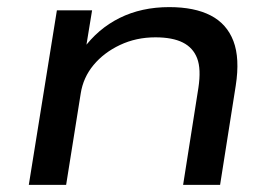

<svg xmlns="http://www.w3.org/2000/svg" viewBox="-20 -520 776 540"><path d="M61 0 140 -491H239L221 -381H213Q255 -439 316.5 -469.5Q378 -500 456 -500Q527 -500 572.5 -476.5Q618 -453 636.5 -404.5Q655 -356 643 -279L599 0H495L538 -273Q546 -326 534.5 -356Q523 -386 494 -400.5Q465 -415 417 -415Q363 -415 317.5 -393.5Q272 -372 243 -337Q214 -302 207 -257L166 0Z"/></svg>

Font: Nunito Sans 10pt Expanded Medium
Style: Italic
Weight: 500
Width: 7
Italic angle: -9°
Designer: Vernon Adams
Foundry: Vernon Adams
Version: Version 3.101;gftools[0.9.27]